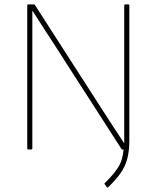

<svg xmlns="http://www.w3.org/2000/svg" viewBox="-20 -675 706 867"><path d="M463 171 453 157Q451 155 451.5 154Q452 153 454 151Q492 114 513 81.5Q534 49 538 0H532Q529 0 528 -3L290 -373Q263 -416 235.5 -458Q208 -500 181 -542Q154 -584 127 -626H126Q126 -584 126 -541.5Q126 -499 126 -457Q126 -415 126 -372V-4Q126 0 122 0H107Q103 0 103 -4V-651Q103 -655 107 -655H134Q136 -655 138 -652L385 -268Q411 -227 437 -187Q463 -147 488.5 -107.5Q514 -68 540 -29H541Q541 -70 541 -110Q541 -150 541 -190Q541 -230 541 -270V-651Q541 -655 544 -655H560Q564 -655 564 -651V-40Q564 9 554 44.5Q544 80 523 109Q502 138 469 170Q467 172 465.5 172Q464 172 463 171Z"/></svg>

Font: Sofia Sans Thin
Style: Regular
Weight: 250
Designer: Botio Nikoltchev, Ani Petrova
Foundry: lettersoup
Version: Version 4.101